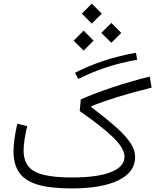

<svg xmlns="http://www.w3.org/2000/svg" viewBox="-20 -1056 870 1076"><path d="M76.7 -362.8 132.3 -349.1Q112.3 -263.7 112.3 -212.9Q112.3 -157.7 138.7 -124.3Q165 -90.8 224.9 -76.2Q284.7 -61.5 384.3 -61.5Q526.4 -61.5 602.1 -91.6Q677.7 -121.6 677.7 -177.7Q677.7 -224.1 615.5 -284.9Q553.2 -345.7 426.8 -433.6L432.6 -498.5Q511.2 -533.7 610.8 -566.7Q710.4 -599.6 819.3 -627L829.6 -564.9Q716.8 -536.6 634 -511Q551.3 -485.4 491.2 -460.4L490.7 -456.1Q577.6 -390.6 632.1 -341.8Q686.5 -293 711.9 -253.4Q737.3 -213.9 737.3 -175.8Q737.3 -91.8 644.3 -45.9Q551.3 0 380.4 0Q264.2 0 192.6 -21Q121.1 -42 88.4 -87.9Q55.7 -133.8 55.7 -208.5Q55.7 -267.1 76.7 -362.8ZM741.7 -760.3 749 -721.2Q569.3 -690.4 418.9 -613.3L400.4 -648.4Q476.6 -687.5 562.3 -715.6Q647.9 -743.7 741.7 -760.3ZM547.9 -871.6 604 -927.7 659.7 -871.6 604 -815.9ZM392.6 -828.1 448.7 -884.3 504.4 -828.1 448.7 -772.5ZM438.5 -979.5 494.6 -1035.6 550.3 -979.5 494.6 -923.8Z"/></svg>

Font: Estedad-FD Light
Style: Regular
Weight: 300
Designer: Amin Abedi
Version: Version 7.3